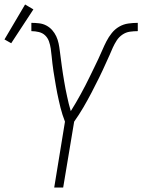

<svg xmlns="http://www.w3.org/2000/svg" viewBox="-68 -837 635 857"><path d="M174 0 222 -294Q216 -309 211 -325Q206 -341 202 -356.5Q198 -372 194.5 -388.5Q191 -405 187.5 -421Q184 -437 181.5 -453.5Q179 -470 176 -486.5Q173 -503 170.5 -520Q168 -537 166 -553.5Q164 -570 162.5 -586.5Q161 -603 158.5 -620Q156 -637 150.5 -652.5Q145 -668 133.5 -679Q122 -690 105.5 -694Q89 -698 72 -698V-735Q89 -735 106.5 -733Q124 -731 139 -723Q154 -715 165 -702.5Q176 -690 183 -675Q190 -660 193.5 -643.5Q197 -627 199 -609.5Q201 -592 203.5 -575Q206 -558 208 -541Q210 -524 213 -507Q216 -490 218.5 -473.5Q221 -457 224.5 -440Q228 -423 231.5 -406.5Q235 -390 239 -373.5Q243 -357 248 -341Q260 -360 271 -379Q282 -398 292.5 -417Q303 -436 313 -455.5Q323 -475 332.5 -494.5Q342 -514 351.5 -533.5Q361 -553 370.5 -573Q380 -593 388.5 -613Q397 -633 407 -652.5Q417 -672 431 -689.5Q445 -707 464 -718Q483 -729 504.5 -732Q526 -735 547 -735V-698Q529 -698 511.5 -695.5Q494 -693 478.5 -682.5Q463 -672 453 -656.5Q443 -641 435.5 -624.5Q428 -608 421 -591Q414 -574 406 -558Q391 -524 374.5 -490.5Q358 -457 340.5 -423.5Q323 -390 304 -357.5Q285 -325 263 -294L214 0ZM-18 -644 -48 -661 44 -817 81 -795Z"/></svg>

Font: Iosevka Curly XLtObl
Style: Regular
Weight: 200
Italic angle: -9°
Monospace: yes
Designer: Belleve Invis
Foundry: Belleve Invis
Version: Version 11.1.0; ttfautohint (v1.8.3)